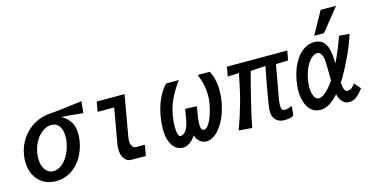

<svg xmlns="http://www.w3.org/2000/svg" viewBox="-80 -1207 3160 1619"><g transform="rotate(-15 1500.0 -397.0)"><path d="M36 -216.5Q36 -249 41.5 -278Q55.5 -357.5 99.5 -419Q143.5 -480.5 210 -516.2Q276.5 -552 356.5 -556Q392.5 -557.5 452.5 -564.8Q512.5 -572 597 -583Q600.5 -583.5 626 -586.5L615.5 -485Q503.5 -497.5 427.5 -501.5Q529.5 -446.5 529.5 -325.5Q529.5 -296.5 523.5 -262Q510 -184 471.8 -122.2Q433.5 -60.5 375.5 -25.2Q317.5 10 248 10Q184 10 136 -19Q88 -48 62 -99.2Q36 -150.5 36 -216.5ZM414.5 -281Q419.5 -309 419.5 -335.5Q419.5 -392.5 395.8 -425.5Q372 -458.5 328.5 -458.5Q288.5 -458.5 251.8 -432.8Q215 -407 189 -362.5Q163 -318 153.5 -264Q149 -238.5 149 -215Q149 -175 161 -143.8Q173 -112.5 195.2 -95Q217.5 -77.5 246.5 -77.5Q284.5 -77.5 319.2 -104.2Q354 -131 379.2 -177.5Q404.5 -224 414.5 -281Z M821.5 -116.5Q821.5 -138.5 826 -163L879 -464H734.5L749.5 -550H992.5L929 -188Q926.5 -175 926.5 -159Q926.5 -127 940 -110.2Q953.5 -93.5 973.5 -93.5H1047.5L1040.5 -54Q1038.5 -41.5 1036 -27.5Q1033.5 -13.5 1031.5 0H905Q880.5 0 861.8 -14Q843 -28 832.2 -54.2Q821.5 -80.5 821.5 -116.5Z M1228 -184Q1228 -233 1238.5 -293.5Q1252 -372 1283 -438.8Q1314 -505.5 1356 -546H1465Q1414.5 -477 1383 -411Q1351.5 -345 1339.5 -275Q1330 -222.5 1330 -173.5Q1330 -133.5 1337.2 -110Q1344.5 -86.5 1358.5 -86.5Q1385 -86.5 1406.5 -116.5Q1428 -146.5 1438.5 -206.5L1454 -297.5L1554.5 -293.5Q1544.5 -235.5 1540 -200.5Q1535 -166 1535 -141.5Q1535 -86.5 1562.5 -86.5Q1582.5 -86.5 1602.2 -114Q1622 -141.5 1638.2 -188.2Q1654.5 -235 1664.5 -291Q1670.5 -326.5 1670.5 -360Q1670.5 -447 1630.5 -546H1735.5Q1754 -513.5 1764.2 -468.5Q1774.5 -423.5 1774.5 -371Q1774.5 -325 1766.5 -277.5Q1750.5 -188 1717 -121.8Q1683.5 -55.5 1641.5 -20.8Q1599.5 14 1559 14Q1526 14 1501.8 -6.2Q1477.5 -26.5 1465.5 -62.5Q1442.5 -27 1413.2 -6.5Q1384 14 1355 14Q1317 14 1288.2 -9Q1259.5 -32 1243.8 -76.5Q1228 -121 1228 -184Z M2137.5 -92Q2137.5 -97.5 2138.5 -109.5Q2139 -131.5 2160.2 -252.5Q2181.5 -373.5 2201.5 -472L2070.5 -463.5Q1997 -189.5 1958 4.5L1843 -4.5Q1885.5 -121 1915.5 -230.5Q1945.5 -340 1970 -472L1871.5 -467.5L1886 -550H2413L2398.5 -467.5L2291 -463.5Q2254.5 -253 2239.5 -179.5Q2233.5 -138.5 2233.5 -119Q2233.5 -95.5 2240.2 -84Q2247 -72.5 2262.5 -72.5Q2281 -72.5 2294.5 -76.5Q2308 -80.5 2329 -89L2320.5 -7Q2303.5 4.5 2284.2 7.8Q2265 11 2236.5 11Q2191 11 2164.2 -17.5Q2137.5 -46 2137.5 -92Z M2415 -196.5Q2415 -238.5 2423 -283.5Q2438 -367.5 2471 -430Q2504 -492.5 2550 -526.2Q2596 -560 2648.5 -560Q2701.5 -560 2731 -528.5Q2760.5 -497 2768.5 -439Q2776 -405.5 2777 -339.5Q2802.5 -392.5 2828.2 -455.2Q2854 -518 2867 -557.5L2957 -549.5Q2930.5 -465 2887.2 -372.2Q2844 -279.5 2799.5 -203L2779 -171.5Q2782 -130 2790.5 -110Q2799 -90 2818.5 -90Q2837 -90 2854 -103Q2871 -116 2884 -136.5L2931 -82Q2906 -45.5 2875.2 -20Q2844.5 5.5 2806 5.5Q2772.5 5.5 2749.5 -18.2Q2726.5 -42 2715 -87Q2632.5 6.5 2556.5 6.5Q2513 6.5 2481.2 -18.2Q2449.5 -43 2432.2 -89Q2415 -135 2415 -196.5ZM2664.5 -611 2773.5 -808H2908L2750 -611ZM2512 -203Q2512 -153 2527.2 -122.2Q2542.5 -91.5 2567.5 -91.5Q2595.5 -91.5 2631.2 -123.8Q2667 -156 2703.5 -210Q2703 -230 2703 -279.5Q2703 -289 2702.5 -332.5Q2702 -376 2699.5 -395.5Q2696 -424 2683 -443.8Q2670 -463.5 2650.5 -463.5Q2624.5 -463.5 2597.8 -439.2Q2571 -415 2549.5 -369.8Q2528 -324.5 2517.5 -264.5Q2512 -234.5 2512 -203Z"/></g></svg>

Font: JuliaMono SemiBoldItalic
Style: Regular
Weight: 600
Italic angle: -9°
Monospace: yes
Designer: cormullion
Foundry: corm
Version: Version 0.049; ttfautohint (v1.8.4)